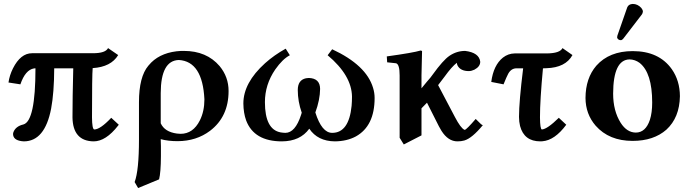

<svg xmlns="http://www.w3.org/2000/svg" viewBox="-20 -702 3492 970"><path d="M449.2 -433.1H142.1Q84 -433.1 45.4 -356.4Q27.8 -320.8 22.9 -285.2L83 -275.9Q107.9 -349.1 151.9 -356.4Q155.8 -356.9 159.2 -356.9Q159.2 -89.8 98.1 -73.2Q58.6 -64 47.4 -33.2Q45.9 -28.8 45.9 -25.9Q45.9 5.4 89.4 11.2Q94.7 11.7 100.1 12.2Q206.5 12.2 238.3 -153.3Q253.4 -233.4 253.9 -356.9H350.1Q346.2 -206.1 346.2 -108.9Q348.1 10.7 453.1 12.2Q514.6 12.2 576.7 -67.4Q578.6 -69.8 580.1 -71.8L542 -106.9Q486.3 -47.9 456.1 -47.9Q445.3 -49.8 444.8 -108.9Q444.8 -321.8 448.2 -357.9Q541 -363.8 577.1 -423.8L525.9 -459Q513.2 -433.1 449.2 -433.1Z M1012.7 -200.2Q1003.4 -391.6 883.8 -398.9Q792.5 -396.5 792 -231.9V-79.1Q812 -35.6 873.5 -27.3Q882.8 -25.9 892.1 -25.9Q955.6 -25.9 989.7 -93.8Q1012.7 -139.6 1012.7 -200.2ZM783.7 204.1 677.7 248 660.2 217.8Q682.1 159.7 682.1 2.9V-186Q682.1 -314 729.5 -370.1Q735.8 -377.4 744.1 -386.2Q798.8 -439.9 895 -444.8Q902.3 -445.3 908.7 -444.8Q1023.9 -444.8 1089.4 -368.2Q1134.8 -313.5 1134.8 -242.2Q1134.8 -112.3 1041 -41Q972.2 10.7 877.9 11.2Q828.6 11.2 792 1Q792 6.3 792.5 17.6Q793 30.3 793 36.1V86.9Q792.5 169.4 783.7 204.1Z M1872.6 -207Q1872.6 -65.4 1777.8 -12.7Q1732.4 11.7 1671.4 12.2Q1585 11.2 1542.5 -51.8Q1496.6 11.7 1404.3 12.2Q1263.7 12.2 1223.6 -93.3Q1210 -130.9 1209.5 -179.2Q1209.5 -283.7 1319.3 -382.8Q1365.2 -423.8 1423.3 -456.1L1444.3 -422.9Q1407.7 -403.8 1370.6 -351.1Q1318.4 -274.9 1318.4 -186Q1318.4 -47.9 1397.5 -33.2Q1409.2 -31.2 1421.4 -30.8Q1471.7 -30.8 1501 -121.6Q1502.9 -127.9 1504.4 -132.8Q1484.4 -189.5 1484.4 -247.1Q1484.4 -297.9 1525.9 -306.6Q1533.2 -308.1 1540.5 -308.1Q1596.7 -306.2 1597.2 -252.9Q1596.7 -198.2 1573.2 -133.8Q1605.5 -30.8 1658.2 -30.8Q1742.7 -30.8 1756.3 -167Q1758.3 -189.9 1758.3 -213.9Q1756.8 -320.8 1635.3 -422.9L1658.2 -453.1Q1830.6 -373 1864.7 -258.3Q1872.6 -232.9 1872.6 -207Z M2109.4 -321.3V-255.9Q2118.2 -267.6 2136.7 -289.1Q2157.7 -312.5 2166 -325.2Q2218.3 -397.9 2250.5 -419.9Q2287.1 -444.8 2330.1 -444.8Q2400.9 -436 2406.2 -390.1Q2406.2 -365.7 2377 -350.1Q2362.8 -343.3 2349.1 -342.8Q2306.2 -342.8 2291.5 -371.1Q2288.1 -378.4 2288.1 -384.8Q2262.7 -365.7 2226.1 -314.9L2193.4 -272Q2222.7 -217.8 2278.3 -110.8Q2307.6 -54.7 2326.2 -46.4Q2327.6 -45.9 2328.1 -45.9Q2337.4 -47.9 2383.3 -101.1Q2383.3 -101.1 2410.2 -74.7Q2416.5 -69.8 2419.4 -69.8Q2364.7 -3.4 2325.7 7.8Q2310.1 12.2 2291 12.2Q2244.1 12.2 2210.4 -41Q2203.6 -51.8 2197.3 -64Q2172.9 -112.3 2137.2 -183.1L2109.4 -154.8V-18.1L2020 27.8L1999 -5.9V-320.8Q1999 -377.4 1981 -382.3Q1978.5 -382.8 1977.1 -382.8L1936 -387.2L1934.1 -417Q2067.9 -435.5 2105 -446.8Q2110.8 -445.8 2112.3 -443.8Q2112.3 -442.9 2109.4 -321.3Z M2580.1 -432.1H2744.1Q2809.1 -433.1 2821.8 -459L2872.1 -423.8Q2837.4 -360.4 2740.7 -357.4Q2733.4 -357.4 2727.1 -356.9H2723.1Q2708 -196.3 2708 -108.9Q2708.5 -48.8 2717.8 -47.9Q2745.1 -49.8 2803.2 -106.9L2840.8 -71.8Q2782.7 6.8 2720.2 11.7Q2714.4 12.2 2710 12.2Q2627.9 12.2 2607.4 -65.4Q2602.1 -86.9 2602.1 -111.8Q2602.1 -188 2623 -356.9H2589.8Q2563 -356.9 2547.9 -330.1Q2539.6 -314.9 2523.9 -275.9L2461.9 -288.1Q2473.1 -373 2521 -411.1Q2547.4 -431.6 2580.1 -432.1Z M3176.8 -682.1Q3201.7 -682.1 3220.2 -661.6Q3227.5 -652.3 3228 -644Q3227.1 -634.8 3222.7 -628.9L3128.9 -506.8Q3122.6 -499.5 3117.7 -499Q3103.5 -499 3098.6 -509.8Q3098.1 -511.7 3097.7 -513.2Q3098.1 -519 3099.1 -522L3148.9 -665Q3155.8 -681.2 3176.8 -682.1ZM3160.6 -401.9Q3078.1 -400.4 3077.6 -229Q3077.6 -142.1 3115.7 -81.5Q3147 -32.7 3191.9 -32.2Q3241.7 -32.2 3263.2 -96.2Q3274.9 -132.3 3274.9 -184.1Q3274.9 -334 3211.4 -384.3Q3188 -401.4 3160.6 -401.9ZM2938 -207Q2938.5 -307.1 2992.7 -370.1Q3058.1 -443.8 3176.8 -443.8Q3309.1 -443.8 3374 -352.5Q3414.6 -294.4 3415 -215.8Q3413.1 -107.9 3346.7 -46.9Q3282.2 9.8 3175.8 9.8Q3057.1 9.8 2989.3 -66.9Q2938.5 -125.5 2938 -207Z"/></svg>

Font: Linux Libertine O
Style: Bold
Weight: 700
Designer: Philipp H. Poll
Foundry: Philipp H. Poll
Version: Version 5.0.0